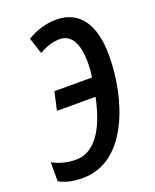

<svg xmlns="http://www.w3.org/2000/svg" viewBox="-150 -804 719 893"><g transform="rotate(-20 209.5 -357.5)"><path d="M105 10C324 10 413 -272 413 -485C413 -645 348 -725 238 -725C187 -725 139 -710 94 -683L120 -603C158 -624 187 -634 222 -634C278 -634 309 -584 309 -488C309 -465 307 -438 303 -415H117L97 -325H288C255 -164 191 -81 103 -81C67 -81 24 -90 -12 -110V-16C19 1 55 10 105 10Z"/></g></svg>

Font: Noto Sans UI Condensed Medium
Style: Italic
Weight: 500
Width: 3
Italic angle: -12°
Designer: Monotype Design Team
Foundry: Monotype Imaging Inc.
Version: Version 1.901